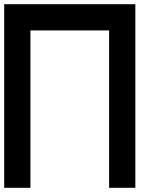

<svg xmlns="http://www.w3.org/2000/svg" viewBox="-20 -895 790 915"><path d="M625 0H500V-750H125V0H0V-875H625Z"/></svg>

Font: CraftyPE
Style: Regular
Weight: 400
Designer: Erek Butcher
Foundry: Haunted Coop
Version: Version 0.018;April 4, 2024;FontCreator 15.0.0.2962 64-bit